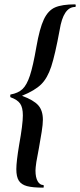

<svg xmlns="http://www.w3.org/2000/svg" viewBox="-20 -745 368 882"><path d="M55 32Q55 -2 68 -80Q85 -174 85 -215Q85 -251 72.5 -269Q60 -287 29 -298Q27 -298 27 -304.5Q27 -311 29 -311Q63 -317 83 -335.5Q103 -354 117.5 -398Q132 -442 147 -529Q162 -615 181.5 -656Q201 -697 233 -711Q265 -725 325 -725Q328 -725 328 -719Q328 -713 325 -713Q271 -713 254 -607Q233 -493 215.5 -439.5Q198 -386 169 -357.5Q140 -329 81 -305Q135 -285 156 -261Q177 -237 177 -195Q177 -174 171.5 -139.5Q166 -105 159 -66L147 -1Q143 27 143 38Q143 70 153 87.5Q163 105 179 105Q181 105 181 111Q181 117 179 117Q130 117 104 110Q78 103 66.5 85Q55 67 55 32Z"/></svg>

Font: Cormorant Garamond
Style: Bold Italic
Weight: 700
Italic angle: -10°
Designer: Christian Thalmann (Catharsis Fonts)
Foundry: Catharsis Fonts
Version: Version 4.000